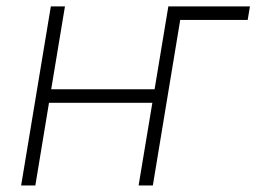

<svg xmlns="http://www.w3.org/2000/svg" viewBox="-20 -565 781 585"><path d="M134.9 -545.5H177.9L136 -293H451L492.9 -545.5H741.5L734.7 -504.3H529.1L445.7 0H402.3L444.2 -251.8H129.3L87.7 0H44.4Z"/></svg>

Font: Inter P Extra Light
Style: Italic
Weight: 200
Italic angle: 9.39999°
Designer: Rasmus Andersson
Foundry: rsms
Version: Version 3.018;git-588b23468